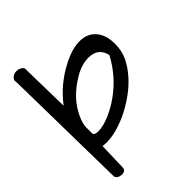

<svg xmlns="http://www.w3.org/2000/svg" viewBox="-202 -807 910 910"><g transform="rotate(-45 253.0 -351.5)"><path d="M103.5 -24.4Q103.5 -1 75.2 -1L58.6 -4.9Q48.8 -9.8 43.9 -20.5L33.2 -661.1Q32.2 -665 32.2 -674.8Q32.2 -684.6 43.5 -693.4Q54.7 -702.1 69.8 -702.1Q85 -702.1 97.7 -693.8Q110.4 -685.5 107.4 -670.9L112.3 -427.7Q173.8 -508.8 265.6 -556.6Q330.1 -590.8 381.8 -590.8Q442.4 -590.8 472.7 -543Q492.2 -511.7 492.2 -463.4Q492.2 -415 473.6 -377.4Q455.1 -339.8 424.3 -305.7Q393.6 -271.5 353.5 -243.2Q271.5 -185.5 185.5 -166Q158.2 -160.2 139.2 -160.2Q120.1 -160.2 107.4 -162.1ZM115.2 -240.2Q115.2 -225.6 143.6 -225.6Q176.8 -225.6 220.7 -244.6Q264.6 -263.7 300.8 -290Q386.7 -351.6 435.5 -444.3Q421.9 -505.9 356.4 -505.9Q310.5 -505.9 262.7 -477.5Q168 -421.9 129.9 -335.9Q115.2 -301.8 115.2 -278.8Q115.2 -255.9 115.2 -249Q115.2 -242.2 115.2 -240.2Z"/></g></svg>

Font: Architects Daughter
Style: Regular
Weight: 400
Designer: Kimberly Geswein
Foundry: Kimberly Geswein
Version: Version 1.003 2010